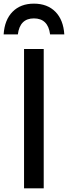

<svg xmlns="http://www.w3.org/2000/svg" viewBox="-46 -1034 373 1054"><path d="M86 -765H194V0H86ZM140 -1014Q214 -1014 258 -969.5Q302 -925 307 -845H229Q218 -933 140 -933Q63 -933 52 -845H-26Q-21 -925 23 -969.5Q67 -1014 140 -1014Z"/></svg>

Font: Application Medium
Style: Regular
Weight: 500
Designer: Wei Huang
Foundry: Wei Huang
Version: Version 0.012